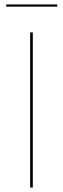

<svg xmlns="http://www.w3.org/2000/svg" viewBox="-20 -846 284 866"><path d="M8 0ZM128 0H116V-700H128ZM8 -826H238V-816H8Z"/></svg>

Font: Lato Hairline
Style: Regular
Weight: 100
Designer: Lukasz Dziedzic
Foundry: tyPoland Lukasz Dziedzic
Version: Version 2.007; 2014-02-27